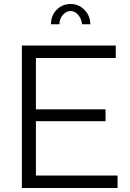

<svg xmlns="http://www.w3.org/2000/svg" viewBox="-20 -937 649 957"><path d="M332 -882Q310 -882 293 -862Q276 -842 276 -816H234Q234 -859 262 -888Q290 -917 332 -917Q373 -917 401.5 -887.5Q430 -858 430 -816H389Q386 -844 369.5 -863Q353 -882 332 -882ZM159 -62H566V0H89V-710H557V-648H159V-392H506V-333H159Z"/></svg>

Font: Raleway
Style: Regular
Weight: 400
Designer: Matt McInerney, Pablo Impallari, Rodrigo Fuenzalida
Foundry: Matt McInerney, Pablo Impallari, Rodrigo Fuenzalida
Version: Version 1.000;PS 001.001;hotconv 1.0.56; ttfautohint (v1.5)